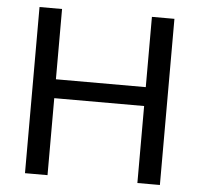

<svg xmlns="http://www.w3.org/2000/svg" viewBox="-50 -740 823 792"><g transform="rotate(5 361.0 -344.0)"><path d="M547.4 0H640.6V-688H547.4V-397H175.3V-688H82V0H175.3V-318.8H547.4Z"/></g></svg>

Font: Arimo
Style: Regular
Weight: 400
Designer: Steve Matteson
Foundry: Monotype Imaging Inc.
Version: Version 1.32